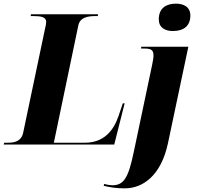

<svg xmlns="http://www.w3.org/2000/svg" viewBox="-52 -792 1086 1052"><path d="M895 -622C956 -622 991 -651 991 -707C991 -755 953 -772 912 -772C863 -772 818 -751 818 -686C818 -641 852 -622 895 -622ZM-32 0H574L631 -226H621L597 -155C570 -77 518 -10 413 -10H243L377 -652C386 -696 427 -704 471 -704H484L485 -714H118L116 -704H129C171 -704 201 -700 201 -672C201 -664 199 -651 195 -636L75 -65C65 -17 26 -10 -8 -10H-29ZM632 240C730 240 830 171 868 -6L980 -536H722L721 -526H740C779 -526 789 -516 789 -487C789 -473 785 -455 781 -434L680 45C651 183 626 223 564 223C551 223 528 219 519 216L516 226C550 234 581 240 632 240Z"/></svg>

Font: Noto Serif Display ExtraBold
Style: Italic
Weight: 800
Italic angle: -12°
Designer: Monotype Design Team
Foundry: Monotype Imaging Inc.
Version: Version 2.009